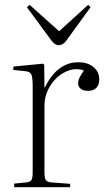

<svg xmlns="http://www.w3.org/2000/svg" viewBox="-20 -779 454 799"><path d="M39 0V-15L90 -20Q106 -22 111 -30Q116 -38 116 -64V-421Q116 -458 110 -470Q104 -482 83 -483L35 -488L36 -502L159 -514L164 -509L165 -415H167Q191 -466 226.5 -493Q262 -520 305 -520Q345 -520 369 -500Q393 -480 393 -449Q393 -434 387.5 -423Q382 -412 371.5 -406.5Q361 -401 345 -401Q326 -401 315.5 -410Q305 -419 305 -432Q305 -440 307.5 -447.5Q310 -455 315.5 -464.5Q321 -474 329 -486Q299 -496 270 -487Q241 -478 217.5 -456.5Q194 -435 179.5 -404.5Q165 -374 165 -338V-63Q165 -40 170 -31Q175 -22 193 -20L272 -14V0ZM225 -591Q220 -591 214.5 -593Q209 -595 204 -599.5Q199 -604 192 -613L92 -749L103 -759L226 -649L347 -759L357 -749L256 -610Q250 -601 241.5 -596Q233 -591 225 -591Z"/></svg>

Font: Literata 60pt ExtraLight
Style: Regular
Weight: 250
Designer: Latin by Veronika Burian and Jose Scaglione. Greek by Irene Vlachou. Cyrillic by Vera Evstafieva.
Foundry: TypeTogether
Version: Version 3.103;gftools[0.9.29]